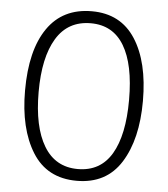

<svg xmlns="http://www.w3.org/2000/svg" viewBox="-53 -772 724 829"><g transform="rotate(5 309.5 -357.5)"><path d="M310 10Q181 10 117.5 -92Q54 -194 54 -359Q54 -534 120 -629.5Q186 -725 312 -725Q437 -725 501 -626Q565 -527 565 -358Q565 -192 501.5 -91Q438 10 310 10ZM310 -41Q408 -41 456.5 -123Q505 -205 505 -358Q505 -511 456.5 -592Q408 -673 312 -673Q213 -673 163 -590.5Q113 -508 113 -358Q113 -207 163 -124Q213 -41 310 -41Z"/></g></svg>

Font: Noto Sans Display Light Narrow
Style: Regular
Weight: 300
Width: 4
Designer: Monotype Design team
Foundry: Monotype Imaging Inc.
Version: Version 1.000